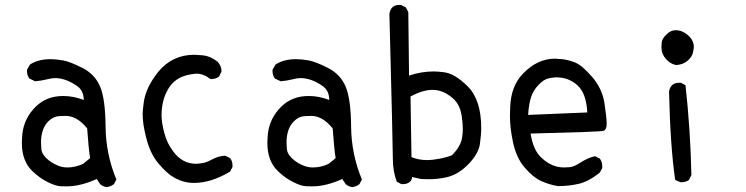

<svg xmlns="http://www.w3.org/2000/svg" viewBox="-20 -760 3040 782"><path d="M415 2Q399 0 388 -10L374 -31Q308 -1 252 -1Q248 -1 227.5 -1.5Q207 -2 174 -18.5Q141 -35 113 -62Q69 -103 69 -178Q69 -189 71 -214Q78 -279 126 -326Q170 -369 237 -369Q279 -369 321 -353Q321 -390 295 -409Q248 -442 204 -442Q191 -442 169.5 -436.5Q148 -431 123 -429L100 -440Q90 -452 90 -470V-476L102 -497Q135 -519 186 -519Q208 -519 236.5 -514Q265 -509 315.5 -483.5Q366 -458 387.5 -408Q409 -358 410 -245Q411 -132 454 -29L444 -10Q431 0 415 2ZM254 -78Q288 -78 319 -93L347 -116Q341 -152 335 -237Q294 -288 247 -288Q246 -288 221.5 -287Q197 -286 177 -266Q147 -236 147 -179Q147 -170 148.5 -152Q150 -134 169 -115.5Q188 -97 215 -86Q234 -78 254 -78Z M770 -15Q727 -15 689 -37Q660 -53 625 -94.5Q590 -136 574 -205Q561 -256 561 -296Q561 -309 565 -339Q572 -402 625 -468Q682 -537 772 -537Q780 -537 807.5 -534.5Q835 -532 866 -509Q882 -491 882 -472V-468L872 -448Q859 -438 840 -438H837Q809 -460 780 -460Q773 -460 751 -456Q693 -445 665.5 -398.5Q638 -352 638 -291Q638 -259 650 -216Q660 -177 685 -144Q722 -93 778 -93Q786 -93 803.5 -95.5Q821 -98 844.5 -111Q868 -124 897 -126L917 -116Q927 -104 927 -86V-80L917 -61Q840 -15 770 -15Z M1415 2Q1399 0 1388 -10L1374 -31Q1308 -1 1252 -1Q1248 -1 1227.5 -1.5Q1207 -2 1174 -18.5Q1141 -35 1113 -62Q1069 -103 1069 -178Q1069 -189 1071 -214Q1078 -279 1126 -326Q1170 -369 1237 -369Q1279 -369 1321 -353Q1321 -390 1295 -409Q1248 -442 1204 -442Q1191 -442 1169.5 -436.5Q1148 -431 1123 -429L1100 -440Q1090 -452 1090 -470V-476L1102 -497Q1135 -519 1186 -519Q1208 -519 1236.5 -514Q1265 -509 1315.5 -483.5Q1366 -458 1387.5 -408Q1409 -358 1410 -245Q1411 -132 1454 -29L1444 -10Q1431 0 1415 2ZM1254 -78Q1288 -78 1319 -93L1347 -116Q1341 -152 1335 -237Q1294 -288 1247 -288Q1246 -288 1221.5 -287Q1197 -286 1177 -266Q1147 -236 1147 -179Q1147 -170 1148.5 -152Q1150 -134 1169 -115.5Q1188 -97 1215 -86Q1234 -78 1254 -78Z M1621 -10H1615L1596 -20Q1580 -63 1580 -114Q1580 -165 1566 -703Q1571 -740 1607 -740H1613L1633 -730L1643 -711L1646 -452Q1696 -469 1746 -469Q1762 -469 1786 -466Q1831 -462 1885.5 -407.5Q1940 -353 1940 -238Q1940 -212 1934.5 -173Q1929 -134 1888 -91.5Q1847 -49 1799 -38Q1763 -30 1724 -30L1695 -31L1658 -39Q1658 -27 1650 -20Q1639 -10 1621 -10ZM1719 -108Q1742 -108 1772.5 -114Q1803 -120 1821 -128Q1856 -163 1862 -199Q1865 -217 1865 -236Q1865 -256 1860.5 -287.5Q1856 -319 1841.5 -340.5Q1827 -362 1796 -380Q1770 -394 1742 -394Q1702 -394 1652 -367L1656 -120Q1686 -108 1719 -108Z M2252 -2Q2217 -8 2184.5 -22.5Q2152 -37 2117 -77.5Q2082 -118 2069 -183Q2057 -239 2057 -287L2058 -324Q2061 -409 2109 -459Q2168 -521 2240 -521Q2246 -521 2269 -519Q2292 -517 2321 -506Q2350 -495 2391.5 -447Q2433 -399 2442 -339.5Q2451 -280 2451 -256Q2451 -231 2437 -227Q2423 -223 2141 -216Q2152 -146 2187 -116Q2228 -78 2277 -78Q2281 -78 2299 -79Q2317 -80 2344.5 -98Q2372 -116 2403 -124L2423 -114Q2433 -101 2433 -82V-76L2423 -57Q2378 -21 2338 -11.5Q2298 -2 2252 -2ZM2131 -292 2372 -302Q2368 -380 2332 -412.5Q2296 -445 2246 -445Q2235 -445 2215 -441Q2195 -437 2173.5 -414.5Q2152 -392 2143 -364.5Q2134 -337 2131 -292Z M2757 -18H2751L2730 -27Q2710 -164 2705 -386Q2710 -423 2747 -423H2753L2772 -413Q2792 -233 2796 -47L2786 -27Q2774 -18 2757 -18ZM2734 -495Q2711 -499 2692.5 -519.5Q2674 -540 2674 -567Q2674 -570 2675 -586.5Q2676 -603 2697 -622Q2713 -637 2732 -637Q2763 -637 2790 -609Q2806 -591 2806 -569Q2806 -564 2802.5 -546.5Q2799 -529 2781 -513Q2763 -497 2734 -495Z"/></svg>

Font: Xiaolai Mono SC
Style: Regular
Weight: 400
Monospace: yes
Designer: LXGW / Nozomi Seto
Version: Version 3.113;September 30, 2024